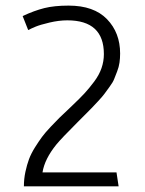

<svg xmlns="http://www.w3.org/2000/svg" viewBox="-20 -655 509 675"><path d="M79.1 -549.3 59.6 -598.6Q100.6 -617.7 135.7 -626.5Q170.9 -635.3 221.2 -635.3Q310.1 -635.3 356.2 -587.6Q402.3 -540 402.3 -466.8Q402.3 -450.2 400.1 -434.8Q397.9 -419.4 391.8 -403.8Q385.7 -388.2 381.3 -377Q377 -365.7 365 -349.6Q353 -333.5 347.2 -325.2Q341.3 -316.9 325 -299.3Q308.6 -281.7 302.5 -275.4Q296.4 -269 276.6 -249.3Q256.8 -229.5 251 -223.6Q196.3 -168.9 178.2 -147Q136.7 -95.7 129.4 -48.8H389.6L397 0H64Q64 -25.9 69.3 -50.8Q74.7 -75.7 82 -95.5Q89.4 -115.2 103 -137Q116.7 -158.7 127.7 -173.6Q138.7 -188.5 158 -209Q177.2 -229.5 189 -241Q200.7 -252.4 222.2 -272.5Q231 -280.8 235.4 -285.2Q261.7 -310.1 277.8 -327.6Q293.9 -345.2 311.3 -368.4Q328.6 -391.6 336.9 -415.5Q345.2 -439.5 345.2 -464.8Q345.2 -583.5 216.8 -583.5Q187 -583.5 154.1 -575.7Q121.1 -567.9 105.2 -561.3Q89.4 -554.7 79.1 -549.3Z"/></svg>

Font: Anaheim
Style: Regular
Weight: 400
Designer: vernon adams
Foundry: vernon adams
Version: Version 1.002; ttfautohint (v0.93.5-3d13) -l 8 -r 50 -G 200 